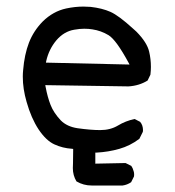

<svg xmlns="http://www.w3.org/2000/svg" viewBox="-20 -469 540 592"><path d="M393.1 75.2Q393.6 72.3 393.6 70.1Q393.6 67.9 393.3 64.7Q393.1 61.5 391.6 57.6Q389.6 49.3 384.8 42.5L367.2 33.7L273.9 35.6V1.5H278.3Q314.5 -0.5 347.9 -10Q381.3 -19.5 409.7 -41L420.4 -62.5Q420.9 -64.9 420.9 -67.4Q420.9 -83 412.1 -93.3L395 -102.1Q367.2 -96.2 343.8 -82Q320.3 -67.9 289.1 -67.9Q259.8 -67.9 218.8 -73.7Q186.5 -78.6 167.5 -97.7Q145.5 -121.1 136 -145.3Q126.5 -169.4 120.6 -201.2L119.6 -206.5L376 -202.6Q409.2 -204.6 435.1 -220.7L443.8 -238.8Q445.3 -251 445.3 -262.7Q445.3 -287.1 439.9 -309.6Q433.6 -337.9 400.4 -371.6L389.6 -381.3Q346.2 -420.9 320.6 -432.4Q294.9 -443.8 259.3 -447.8Q248.5 -448.7 237.3 -448.7Q211.4 -448.7 184.1 -442.9Q143.6 -434.1 111.8 -402.8Q83.5 -374 69.3 -337.4Q55.2 -300.8 51.3 -252.4Q50.3 -242.7 50.3 -232.9Q50.3 -223.1 51 -213.6Q51.8 -204.1 53.2 -194.3Q56.2 -174.8 62 -154.8Q76.2 -104.5 99.1 -69.8Q122.1 -35.6 147.5 -23.9Q172.9 -12.2 201.7 -10.3L205.6 -9.8V-5.9Q205.6 19.5 205.1 33.7Q204.6 47.9 204.6 49.3Q204.6 71.8 215.8 90.3Q237.3 103 262.7 103H357.9Q372.1 101.1 384.3 92.8ZM209 -377.4Q225.6 -380.4 239.7 -380.4Q253.9 -380.4 265.1 -378.4Q291.5 -374.5 314.9 -360.4Q338.4 -345.7 376 -276.4L379.4 -270L121.6 -275.9L122.6 -281.2Q130.9 -317.4 153.8 -344.7Q177.2 -372.1 209 -377.4Z"/></svg>

Font: Bakudai
Style: Light
Weight: 300
Version: Version 1.48